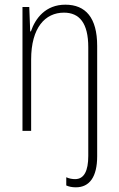

<svg xmlns="http://www.w3.org/2000/svg" viewBox="-20 -559 507 820"><path d="M304 241C362 241 395 197 395 108V-363C395 -483 346 -539 259 -539C175 -539 131 -481 112 -425H109L105 -529H76V0H113V-305C113 -441 173 -505 253 -505C319 -505 357 -461 357 -357V107C357 171 339 206 301 206C289 206 276 204 263 198V233C274 238 287 241 304 241Z"/></svg>

Font: Noto Sans Sinhala UI Condensed ExtraLight
Style: Regular
Weight: 200
Width: 3
Designer: Jelle Bosma - Monotype Design Team
Foundry: Monotype Imaging Inc.
Version: Version 2.006